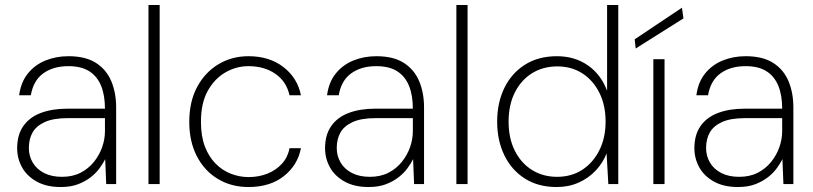

<svg xmlns="http://www.w3.org/2000/svg" viewBox="-20 -740 3270 772"><path d="M224 12Q167 12 127.5 -10Q88 -32 68.5 -67.5Q49 -103 49 -144Q49 -198 74 -233.5Q99 -269 144.5 -286Q190 -303 250 -303H402Q402 -357 386.5 -395Q371 -433 339 -453.5Q307 -474 255 -474Q194 -474 154 -445Q114 -416 104 -357H57Q64 -410 92.5 -445Q121 -480 163.5 -497Q206 -514 255 -514Q324 -514 366 -487Q408 -460 427.5 -413.5Q447 -367 447 -308V0H407L403 -100Q395 -84 381 -64.5Q367 -45 345.5 -28Q324 -11 294.5 0.5Q265 12 224 12ZM229 -29Q272 -29 304 -45.5Q336 -62 358 -89.5Q380 -117 391 -149Q402 -181 402 -212V-265H253Q194 -265 159.5 -249Q125 -233 110.5 -206.5Q96 -180 96 -145Q96 -113 111.5 -86.5Q127 -60 157 -44.5Q187 -29 229 -29Z M577 0V-720H622V0Z M979 12Q910 12 856 -20.5Q802 -53 771.5 -112Q741 -171 741 -250Q741 -331 772.5 -390Q804 -449 858 -481.5Q912 -514 979 -514Q1063 -514 1119.5 -470.5Q1176 -427 1190 -357H1144Q1132 -412 1087.5 -443Q1043 -474 979 -474Q930 -474 886.5 -449Q843 -424 815.5 -375Q788 -326 788 -250Q788 -192 804 -150.5Q820 -109 847.5 -81.5Q875 -54 909.5 -41Q944 -28 979 -28Q1020 -28 1054.5 -41.5Q1089 -55 1113 -81Q1137 -107 1144 -144H1190Q1177 -76 1121.5 -32Q1066 12 979 12Z M1462 12Q1405 12 1365.5 -10Q1326 -32 1306.5 -67.5Q1287 -103 1287 -144Q1287 -198 1312 -233.5Q1337 -269 1382.5 -286Q1428 -303 1488 -303H1640Q1640 -357 1624.5 -395Q1609 -433 1577 -453.5Q1545 -474 1493 -474Q1432 -474 1392 -445Q1352 -416 1342 -357H1295Q1302 -410 1330.5 -445Q1359 -480 1401.5 -497Q1444 -514 1493 -514Q1562 -514 1604 -487Q1646 -460 1665.5 -413.5Q1685 -367 1685 -308V0H1645L1641 -100Q1633 -84 1619 -64.5Q1605 -45 1583.5 -28Q1562 -11 1532.5 0.5Q1503 12 1462 12ZM1467 -29Q1510 -29 1542 -45.5Q1574 -62 1596 -89.5Q1618 -117 1629 -149Q1640 -181 1640 -212V-265H1491Q1432 -265 1397.5 -249Q1363 -233 1348.5 -206.5Q1334 -180 1334 -145Q1334 -113 1349.5 -86.5Q1365 -60 1395 -44.5Q1425 -29 1467 -29Z M1815 0V-720H1860V0Z M2218 12Q2144 12 2090.5 -22Q2037 -56 2008 -115.5Q1979 -175 1979 -251Q1979 -327 2008 -386.5Q2037 -446 2091 -480Q2145 -514 2219 -514Q2291 -514 2344 -477Q2397 -440 2421 -375V-720H2466V0H2426L2419 -123Q2404 -85 2375.5 -54.5Q2347 -24 2307 -6Q2267 12 2218 12ZM2220 -29Q2278 -29 2321.5 -57.5Q2365 -86 2390 -136Q2415 -186 2415 -251Q2415 -317 2390 -367Q2365 -417 2321.5 -445Q2278 -473 2221 -473Q2164 -473 2120 -446Q2076 -419 2050.5 -369Q2025 -319 2025 -251Q2025 -183 2050.5 -133Q2076 -83 2120 -56Q2164 -29 2220 -29Z M2607 0V-502H2652V0ZM2536 -545 2532 -582 2722 -709 2728 -666Z M2947 12Q2890 12 2850.5 -10Q2811 -32 2791.5 -67.5Q2772 -103 2772 -144Q2772 -198 2797 -233.5Q2822 -269 2867.5 -286Q2913 -303 2973 -303H3125Q3125 -357 3109.5 -395Q3094 -433 3062 -453.5Q3030 -474 2978 -474Q2917 -474 2877 -445Q2837 -416 2827 -357H2780Q2787 -410 2815.5 -445Q2844 -480 2886.5 -497Q2929 -514 2978 -514Q3047 -514 3089 -487Q3131 -460 3150.5 -413.5Q3170 -367 3170 -308V0H3130L3126 -100Q3118 -84 3104 -64.5Q3090 -45 3068.5 -28Q3047 -11 3017.5 0.5Q2988 12 2947 12ZM2952 -29Q2995 -29 3027 -45.5Q3059 -62 3081 -89.5Q3103 -117 3114 -149Q3125 -181 3125 -212V-265H2976Q2917 -265 2882.5 -249Q2848 -233 2833.5 -206.5Q2819 -180 2819 -145Q2819 -113 2834.5 -86.5Q2850 -60 2880 -44.5Q2910 -29 2952 -29Z"/></svg>

Font: DM Sans 16pt ExtraLight
Style: Regular
Weight: 250
Version: Version 4.004;gftools[0.9.30]